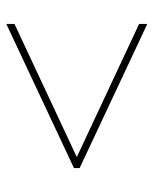

<svg xmlns="http://www.w3.org/2000/svg" viewBox="41 -667 488 610"><g transform="rotate(90 285.0 -362.0)"><path d="M56 -164 479 -362 56 -560V-586L514 -371V-353L56 -138Z"/></g></svg>

Font: Noto Sans Thaana Thin
Style: Regular
Weight: 100
Designer: David Williams
Foundry: Google Inc.
Version: Version 3.001; ttfautohint (v1.8.4.7-5d5b)